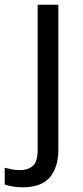

<svg xmlns="http://www.w3.org/2000/svg" viewBox="-75 -556 353 816"><path d="M22 240Q-3 240 -22 236.5Q-41 233 -55 228V157Q-40 161 -24 164Q-8 167 11 167Q43 167 64 149.5Q85 132 85 83V-536H173V80Q173 155 137 197.5Q101 240 22 240Z"/></svg>

Font: Noto IKEA Simplified Chinese
Style: Regular
Weight: 400
Designer: Monotype Design Team
Foundry: Monotype Imaging Inc.
Version: Version 1.100